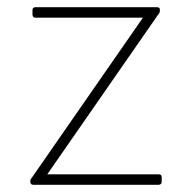

<svg xmlns="http://www.w3.org/2000/svg" viewBox="-20 -512 532 532"><path d="M420 0H72Q64 0 64 -9Q64 -13 65 -15Q66 -17 376 -463H78Q71 -463 70 -471V-484Q70 -492 78 -492H415Q423 -492 423 -485Q423 -479 422 -477Q421 -475 111 -29H420Q428 -29 428 -21V-8Q428 -1 420 0Z"/></svg>

Font: YamahaIndonesia935. App Thin
Style: Regular
Weight: 100
Designer: Dalton Maag Ltd
Foundry: Dalton Maag Ltd
Version: Version 1.002